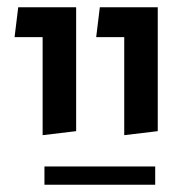

<svg xmlns="http://www.w3.org/2000/svg" viewBox="-20 -584 528 527"><path d="M97 -482H20L30 -564H189V-224L97 -213ZM321 -482H244L254 -564H413V-224L321 -213ZM102 -127H406V-77H102Z"/></svg>

Font: Fira GO
Style: Regular
Weight: 400
Designer: Carrois Corporate
Foundry: Carrois Corporate GbR
Version: Version 0.300